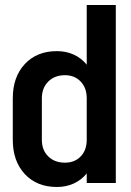

<svg xmlns="http://www.w3.org/2000/svg" viewBox="-20 -730 522 766"><path d="M442 -710V0H326V-38Q305 -12 274.5 2Q244 16 207 16Q127 16 79 -35.5Q31 -87 31 -172V-338Q31 -423 79 -474.5Q127 -526 207 -526Q244 -526 274.5 -512Q305 -498 326 -472V-710ZM326 -172V-338Q326 -379 302 -404.5Q278 -430 239 -430Q198 -430 172.5 -404.5Q147 -379 147 -338V-172Q147 -131 172.5 -106Q198 -81 239 -81Q278 -81 302 -106Q326 -131 326 -172Z"/></svg>

Font: Akshar Medium
Style: Regular
Weight: 500
Designer: Tall Chai
Foundry: Tall Chai
Version: Version 1.000